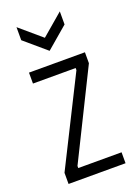

<svg xmlns="http://www.w3.org/2000/svg" viewBox="-142 -798 615 858"><g transform="rotate(-20 165.5 -369.0)"><path d="M30 0V-53L237 -466V-476H34V-528H300V-476L95 -62V-52H301V0ZM51 -738 154 -650 257 -738V-676L154 -588L51 -676Z"/></g></svg>

Font: Bricolage Grotesque 12pt Condensed ExtraLight
Style: Regular
Weight: 200
Width: 3
Designer: Mathieu Triay
Foundry: Atelier Triay
Version: Version 1.001; ttfautohint (v1.8.4.7-5d5b);gftools[0.9.33.de